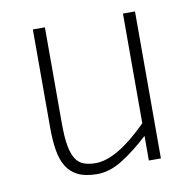

<svg xmlns="http://www.w3.org/2000/svg" viewBox="-65 -578 672 659"><g transform="rotate(-10 271.0 -248.5)"><path d="M404.8 0V-85.9Q354.5 -39.6 310.1 -12.2Q265.6 15.1 223.1 15.1Q182.6 15.1 157 2.9Q131.3 -9.3 116.7 -33Q102.1 -56.6 96.4 -91.1Q90.8 -125.5 90.8 -169.9V-512.2H132.8V-176.8Q132.8 -128.9 138.2 -99.1Q143.6 -69.3 154.8 -52.2Q166 -35.2 183.3 -29.1Q200.7 -22.9 224.1 -22.9Q297.9 -22.9 404.8 -129.9V-512.2H446.8V0Z"/></g></svg>

Font: Clear Sans Thin
Style: Regular
Weight: 250
Foundry: Intel Corporation
Version: Version 1.00